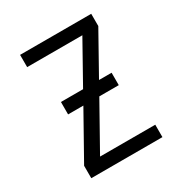

<svg xmlns="http://www.w3.org/2000/svg" viewBox="-171 -863 942 991"><g transform="rotate(-30 300.0 -367.5)"><path d="M88 0V-74L240 -345H149V-419H281L417 -662H88V-735H512V-662L376 -419H451V-345H335L183 -74H512V0Z"/></g></svg>

Font: Iosevka Meiseki Sans
Style: Regular
Weight: 400
Monospace: yes
Designer: Belleve Invis
Foundry: Belleve Invis
Version: Version 11.2.6; ttfautohint (v1.8.4)